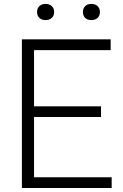

<svg xmlns="http://www.w3.org/2000/svg" viewBox="-20 -936 612 956"><path d="M149.5 -53.5H536V0H89V-740H531V-686.5H149.5V-406.5H483V-353.5H149.5ZM164.5 -876Q164.5 -894.5 176 -905.5Q187.5 -916.5 207 -916.5Q226.5 -916.5 238 -905.5Q249.5 -894.5 249.5 -876Q249.5 -857.5 238 -846.8Q226.5 -836 207 -836Q187.5 -836 176 -846.8Q164.5 -857.5 164.5 -876ZM393 -876Q393 -894.5 404.2 -905.5Q415.5 -916.5 435 -916.5Q454.5 -916.5 466 -905.5Q477.5 -894.5 477.5 -876Q477.5 -857.5 466 -846.8Q454.5 -836 435 -836Q415.5 -836 404.2 -846.8Q393 -857.5 393 -876Z"/></svg>

Font: Encode Sans Light
Style: Regular
Weight: 300
Designer: Multiple Designers
Foundry: Impallari Type
Version: Version 2.000